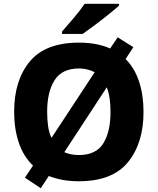

<svg xmlns="http://www.w3.org/2000/svg" viewBox="-20 -951 836 1018"><path d="M230 -358Q230 -464 269.5 -526Q309 -588 399 -588Q444 -588 482 -568L253 -220Q240 -247 235 -282Q230 -317 230 -358ZM566 -358Q566 -252 527.5 -190.5Q489 -129 398 -129Q356 -129 321 -144L546 -488Q566 -439 566 -358ZM741 -358Q741 -446 717.5 -518Q694 -590 646 -638L687 -701L604 -753L564 -694Q494 -725 399 -725Q221 -725 138 -625Q55 -525 55 -359Q55 -268 79.5 -195Q104 -122 155 -73L112 -9L196 47L239 -18Q307 10 398 10Q576 10 658.5 -91Q741 -192 741 -358ZM611 -931H429Q406 -897 370 -854.5Q334 -812 309 -784V-771H418Q444 -789 481.5 -817Q519 -845 555 -874Q591 -903 611 -921Z"/></svg>

Font: Noto Sans UI Extra
Style: Regular
Weight: 800
Designer: Monotype Design Team
Foundry: Monotype Imaging Inc.
Version: Version 1.901